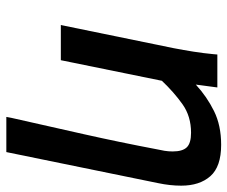

<svg xmlns="http://www.w3.org/2000/svg" viewBox="-76 -470 718 606"><g transform="rotate(90 283.0 -167.0)"><path d="M247 -426Q285 -461 330.5 -483.5Q376 -506 437 -506Q506 -506 536 -472Q566 -438 566 -380Q566 -345 558 -307L460 172H349L352 156Q378 41 403.5 -72.5Q429 -186 451 -302Q454 -315 456 -327.5Q458 -340 458 -353Q458 -384 445 -397.5Q432 -411 399 -411Q347 -411 309 -384Q271 -357 235 -319L170 0H59L132 -356Q138 -387 143 -418.5Q148 -450 151 -482L152 -494H256Z"/></g></svg>

Font: Codetta
Style: Bold Italic
Weight: 700
Italic angle: -11°
Designer: Ulrich Proeller
Foundry: PROSA GmbH
Version: Version 2.00;September 29, 2018;FontCreator 11.5.0.2427 64-b